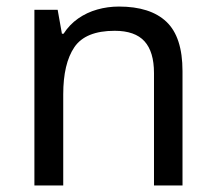

<svg xmlns="http://www.w3.org/2000/svg" viewBox="-20 -566 658 586"><path d="M343 -546Q439 -546 488 -499.5Q537 -453 537 -349V0H450V-343Q450 -408 421 -440Q392 -472 330 -472Q241 -472 207 -422Q173 -372 173 -278V0H85V-536H156L169 -463H174Q192 -491 218.5 -509.5Q245 -528 277 -537Q309 -546 343 -546Z"/></svg>

Font: umalayalam25
Style: Book
Weight: 400
Designer: Jelle Bosma - Monotype Design Team
Foundry: Monotype Imaging Inc.
Version: Version 2.003